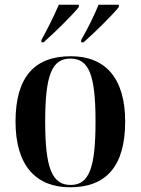

<svg xmlns="http://www.w3.org/2000/svg" viewBox="-20 -786 598 816"><path d="M156 -616V-606H165C210 -645 287 -721 315 -756V-766H230C211 -721 181 -661 156 -616ZM325 -616V-606H335C380 -645 457 -721 485 -756V-766H399C381 -721 351 -661 325 -616ZM278 10C432 10 512 -81 512 -269C512 -456 426 -547 281 -547C125 -547 46 -457 46 -269C46 -81 134 10 278 10ZM280 0C202 0 172 -70 172 -269C172 -468 201 -537 279 -537C358 -537 386 -468 386 -269C386 -70 358 0 280 0Z"/></svg>

Font: Noto Serif Display SemiCondensed SemiBold
Style: Regular
Weight: 600
Width: 4
Designer: Monotype Design Team
Foundry: Monotype Imaging Inc.
Version: Version 2.009